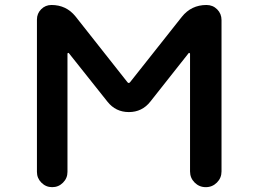

<svg xmlns="http://www.w3.org/2000/svg" viewBox="-20 -775 1040 774"><path d="M746.1 -84V-557.6Q746.1 -560.5 743.7 -561.5Q741.2 -562.5 740.2 -560.5L585.9 -365.2Q552.7 -323.2 499.5 -323.2Q446.3 -323.2 413.1 -365.2L257.8 -560.5Q256.8 -562.5 254.4 -561.5Q252 -560.5 252 -558.6V-82Q252 -56.6 233.9 -38.6Q215.8 -20.5 190.4 -20.5Q165 -20.5 147 -38.6Q128.9 -56.6 128.9 -82V-696.3Q128.9 -720.7 146 -737.8Q163.1 -754.9 187.5 -754.9Q247.1 -754.9 284.2 -709L493.2 -444.3Q499 -436.5 504.9 -444.3L712.9 -707Q751 -754.9 812.5 -754.9Q837.9 -754.9 855.5 -737.3Q873 -719.7 873 -694.3V-84Q873 -57.6 854.5 -39.1Q835.9 -20.5 809.6 -20.5Q783.2 -20.5 764.6 -39.1Q746.1 -57.6 746.1 -84Z"/></svg>

Font: Rounded-X Mgen+ 1mn medium
Style: Regular
Weight: 500
Designer: [Source Han Sans]
Ryoko NISHIZUKA  (kana & ideographs); Paul D. Hunt (Latin, Greek & Cyrillic); Wenlong ZHANG  (bopomofo
Version: Version 1.059.20150602